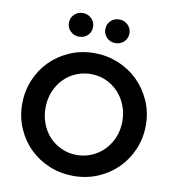

<svg xmlns="http://www.w3.org/2000/svg" viewBox="-99 -1015 1009 1112"><g transform="rotate(10 406.0 -458.5)"><path d="M43 0ZM770 -350Q770 -275 742 -209Q714 -143 665 -94Q616 -45 549.5 -17Q483 11 406 11Q332 11 266 -16Q200 -43 150.5 -91Q101 -139 72 -205.5Q43 -272 43 -350Q43 -423 70 -489Q97 -555 145.5 -604Q194 -653 260.5 -682Q327 -711 406 -711Q479 -711 545.5 -684Q612 -657 661.5 -608.5Q711 -560 740.5 -494Q770 -428 770 -350ZM632 -350Q632 -400 614.5 -443.5Q597 -487 567 -519Q537 -551 495.5 -569.5Q454 -588 406 -588Q361 -588 320 -571Q279 -554 248 -522.5Q217 -491 198.5 -447Q180 -403 180 -350Q180 -301 196.5 -257.5Q213 -214 243 -182Q273 -150 314.5 -131Q356 -112 406 -112Q451 -112 492 -129.5Q533 -147 564 -178.5Q595 -210 613.5 -253.5Q632 -297 632 -350ZM299 -789Q270 -789 249 -809Q228 -829 228 -858Q228 -888 248.5 -908Q269 -928 299 -928Q328 -928 349 -908Q370 -888 370 -858Q370 -828 349.5 -808.5Q329 -789 299 -789ZM513 -789Q483 -789 462.5 -809Q442 -829 442 -858Q442 -888 462 -908Q482 -928 513 -928Q542 -928 563 -908Q584 -888 584 -858Q584 -828 563 -808.5Q542 -789 513 -789Z"/></g></svg>

Font: Rosa Sans SemiBold
Style: Regular
Weight: 600
Designer: Pentagram / MCKL
Foundry: Pentagram / MCKL
Version: Version 1.005;September 16, 2019;FontCreator 11.5.0.2425 64-